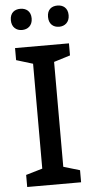

<svg xmlns="http://www.w3.org/2000/svg" viewBox="-61 -947 475 983"><g transform="rotate(-5 177.0 -456.0)"><path d="M29 -858C29 -821 53 -803 82 -803C111 -803 136 -821 136 -858C136 -896 111 -912 82 -912C53 -912 29 -896 29 -858ZM220 -858C220 -821 243 -803 273 -803C301 -803 326 -821 326 -858C326 -896 301 -912 273 -912C243 -912 220 -896 220 -858ZM315 0V-62L231 -87V-626L315 -652V-714H38V-652L123 -626V-87L38 -62V0Z"/></g></svg>

Font: Noto Sans Arabic UI Md
Style: Regular
Weight: 500
Designer: Monotype Design Team, Nadine Chahine and Nizar Qandah
Foundry: Monotype Imaging Inc.
Version: Version 2.010